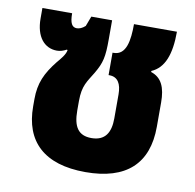

<svg xmlns="http://www.w3.org/2000/svg" viewBox="-68 -617 711 700"><g transform="rotate(10 288.0 -267.0)"><path d="M292 14C443 14 520 -57 520 -194V-284C520 -339 505 -374 465 -387V-391C512 -411 532 -464 532 -548H373C373 -488 365 -432 318 -432H314V-349H317C349 -349 362 -324 362 -286V-197C362 -145 343 -112 292 -112C244 -112 224 -141 224 -202V-237C224 -295 241 -312 263 -349C287 -390 292 -412 292 -477V-548H215L201 -511C190 -501 179 -497 170 -497C152 -497 144 -512 144 -548H34V-509C34 -442 66 -404 113 -404C125 -404 137 -408 148 -414L151 -413C149 -396 131 -376 120 -363C81 -314 63 -275 63 -216V-189C63 -60 138 14 292 14Z"/></g></svg>

Font: Noto Sans Thai SemCond ExtBd
Style: Regular
Weight: 800
Width: 4
Designer: Monotype Design Team
Foundry: Monotype Imaging Inc.
Version: Version 2.002